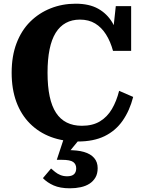

<svg xmlns="http://www.w3.org/2000/svg" viewBox="-20 -748 780 1038"><path d="M412 -642Q369 -642 336 -624Q303 -606 281 -570.5Q259 -535 248 -481Q237 -427 237 -355Q237 -281 248.5 -227Q260 -173 283 -138Q306 -103 341 -85.5Q376 -68 423 -68Q481 -68 520.5 -92Q560 -116 585 -158.5Q610 -201 624 -257L700 -224Q681 -150 643 -95.5Q605 -41 545.5 -12Q486 17 401 17Q321 17 255.5 -7.5Q190 -32 142 -80Q94 -128 68.5 -197Q43 -266 43 -355Q43 -445 69.5 -514.5Q96 -584 143.5 -631Q191 -678 254 -703Q317 -728 389 -728Q462 -728 510.5 -701Q559 -674 588 -625Q617 -576 630 -509L587 -539L606 -715H689V-473H591Q577 -524 553 -562Q529 -600 494.5 -621Q460 -642 412 -642ZM418 -5 349 79 345 64Q398 63 434 73.5Q470 84 489 106Q508 128 508 161Q508 191 496 211.5Q484 232 464 245Q444 258 416.5 264Q389 270 358 270Q305 270 270 254.5Q235 239 212 215L256 163Q266 172 278.5 182Q291 192 307 198.5Q323 205 343 205Q368 205 380 194Q392 183 392 162Q392 140 376 128Q360 116 314 116H287L327 -5Z"/></svg>

Font: Roboto Serif
Style: Bold
Weight: 700
Designer: Greg Gazdowicz
Foundry: Commercial Type
Version: Version 1.008